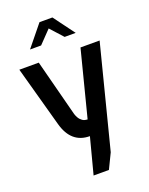

<svg xmlns="http://www.w3.org/2000/svg" viewBox="-181 -861 921 1189"><g transform="rotate(-20 279.5 -266.5)"><path d="M285 0Q163 0 125 -137L15 -536H143L240 -162Q249 -135 262 -122Q275 -109 284.5 -106Q294 -103 307 -102L418 -536H544L372 138L324 237H223ZM233 -770H318L421 -631H348L273 -714L193 -631H120Z"/></g></svg>

Font: Exo SemiBold
Style: Regular
Weight: 600
Designer: Natanael Gama
Foundry: Natanael Gama
Version: Version 1.500